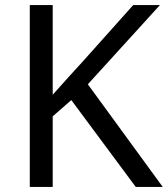

<svg xmlns="http://www.w3.org/2000/svg" viewBox="-20 -734 659 754"><path d="M619 0H513L260 -341L187 -277V0H97V-714H187V-362Q217 -396 248 -430Q279 -464 310 -498L503 -714H608L325 -403Z"/></svg>

Font: Noto Sans Tangsa
Style: Regular
Weight: 400
Designer: David Williams
Foundry: Google LLC
Version: Version 1.504